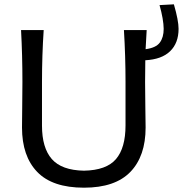

<svg xmlns="http://www.w3.org/2000/svg" viewBox="-20 -851 840 882"><path d="M800.3 -718.3Q800.3 -653.3 761.5 -615.7Q722.7 -578.1 647.5 -574.2Q646.5 -510.7 646.5 -474.6Q646.5 -428.2 647.7 -354.2Q648.9 -280.3 648.9 -265.1Q648.9 -133.8 578.9 -61.3Q508.8 11.2 365.7 11.2Q220.7 11.2 150.9 -61.3Q81.1 -133.8 81.1 -265.1Q81.1 -280.8 82 -354.5Q83 -428.2 83 -474.6Q83 -597.2 76.7 -712.9H180.7Q172.9 -596.2 172.9 -474.6V-273.9Q172.9 -171.9 218 -120.4Q263.2 -68.8 365.7 -66.9Q468.8 -68.8 512.7 -120.1Q556.6 -171.4 556.6 -274.9V-474.6Q556.6 -592.8 549.3 -712.9H653.8Q651.9 -682.6 648.9 -625Q696.3 -631.3 714.1 -655.3Q731.9 -679.2 731.9 -718.3Q731.4 -761.7 712.9 -827.6L778.8 -831.1Q800.3 -756.8 800.3 -718.3Z"/></svg>

Font: Commissioner Flair
Style: Regular
Weight: 400
Designer: Kostas Bartsokas
Foundry: Kostas Bartsokas
Version: Version 1.000